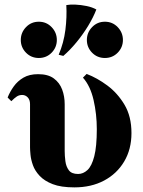

<svg xmlns="http://www.w3.org/2000/svg" viewBox="-20 -796 619 831"><path d="M355 -476Q400 -459 444.5 -426Q489 -393 519 -342.5Q549 -292 549 -220Q549 -150 517.5 -97Q486 -44 430.5 -14.5Q375 15 302 15Q244 15 208 1Q172 -13 151.5 -35Q131 -57 122.5 -81Q114 -105 112 -126Q110 -147 110 -158V-345Q110 -364 100 -374.5Q90 -385 76 -385Q63 -385 53 -378.5Q43 -372 29 -358L13 -374Q23 -399 39.5 -422Q56 -445 81.5 -460Q107 -475 145 -475Q188 -475 213 -456.5Q238 -438 249 -408.5Q260 -379 260 -345V-142Q260 -122 263 -98.5Q266 -75 278 -59Q290 -43 318 -43Q340 -43 358.5 -60Q377 -77 388 -119.5Q399 -162 399 -237Q399 -302 385 -363Q371 -424 339 -460ZM267 -774Q283 -777 306.5 -776Q330 -775 354.5 -770Q379 -765 397 -755Q384 -721 361.5 -684Q339 -647 311 -613Q283 -579 254 -554L234 -559Q256 -611 263 -666.5Q270 -722 267 -774ZM148 -545Q115 -545 92.5 -568Q70 -591 70 -623Q70 -655 92.5 -678.5Q115 -702 148 -702Q181 -702 203.5 -678.5Q226 -655 226 -623Q226 -591 203.5 -568Q181 -545 148 -545ZM434 -545Q401 -545 378.5 -568Q356 -591 356 -623Q356 -655 378.5 -678.5Q401 -702 434 -702Q467 -702 489.5 -678.5Q512 -655 512 -623Q512 -591 489.5 -568Q467 -545 434 -545Z"/></svg>

Font: Bona Nova SC
Style: Bold
Weight: 700
Designer: Mateusz Machalski
Foundry: Capitalics
Version: Version 4.001; ttfautohint (v1.8.4.7-5d5b)